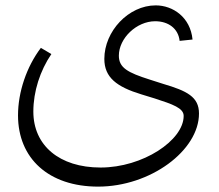

<svg xmlns="http://www.w3.org/2000/svg" viewBox="-20 -494 815 714"><path d="M345 200C539 200 720 66 720 -72C720 -134 675 -156 587 -182L537 -198C455 -224 422 -242 422 -287C422 -352 488 -415 557 -415C606 -415 643 -388 648 -342L696 -347C688 -430 623 -474 559 -474C458 -474 368 -378 368 -275C368 -206 414 -171 506 -143L555 -128C623 -106 663 -92 663 -63C663 28 511 129 354 129C201 129 104 47 104 -79C104 -154 129 -231 171 -293L132 -316C79 -246 47 -152 47 -65C47 95 161 200 345 200Z"/></svg>

Font: Wafeq Light
Style: Regular
Weight: 300
Designer: Rasmus Andersson & Azza Alameddine
Foundry: Google & TypeTogether
Version: Version 3.000;January 28, 2025;FontCreator 15.0.0.3014 64-bi